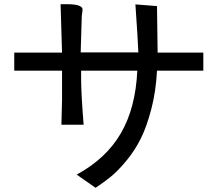

<svg xmlns="http://www.w3.org/2000/svg" viewBox="-20 -756 1040 916"><path d="M950 -419H729Q724 -320 702 -236Q680 -152 652 -95.5Q624 -39 584 9.5Q544 58 510.5 85.5Q477 113 436 140L346 77Q486 1 556.5 -120Q627 -241 635 -419H367V-383Q367 -309 379 -161H273L276 -278V-419H48V-505H276L269 -736H299Q374 -736 374 -710L370 -678V-676L365 -507V-506H640Q638 -564 626 -735L729 -727L732 -506V-505H950Z"/></svg>

Font: cwTeXHei
Style: Medium
Weight: 500
Version: Version 1.17